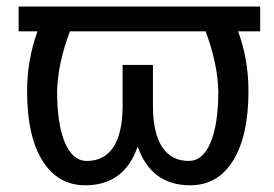

<svg xmlns="http://www.w3.org/2000/svg" viewBox="-20 -548 825 578"><path d="M763.2 -453.6H696.8Q728 -369.6 728 -273.4Q728 -140.1 682.1 -65.2Q636.2 9.8 552.7 9.8Q435.1 9.8 394.5 -106.9Q354 9.8 236.8 9.8Q153.8 9.8 107.7 -64.5Q61.5 -138.7 61.5 -273.4Q61.5 -366.7 92.8 -453.6H36.1V-528.3H763.2ZM637.2 -273.4Q635.3 -356.4 599.1 -453.6H190.4Q153.8 -356 151.9 -273.4Q151.9 -174.3 175.3 -118.9Q198.7 -63.5 241.7 -63.5Q293 -63.5 320.6 -104.2Q348.1 -145 349.1 -224.1V-352.5H440.4V-224.1Q441.4 -145 469 -104.2Q496.6 -63.5 548.3 -63.5Q590.3 -63.5 613.8 -118.7Q637.2 -173.8 637.2 -273.4Z"/></svg>

Font: SteelSelectRoboto
Style: Roboto-Regular
Weight: 400
Designer: Google
Version: Version 2.137; 2017